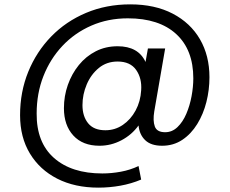

<svg xmlns="http://www.w3.org/2000/svg" viewBox="-20 -661 1053 880"><path d="M627 162Q582 181 532 190Q482 199 431 199Q323 199 242.5 158Q162 117 117 42.5Q72 -32 72 -133Q72 -240 109.5 -332Q147 -424 214.5 -493.5Q282 -563 374.5 -602Q467 -641 577 -641Q690 -641 771.5 -598.5Q853 -556 896.5 -481Q940 -406 940 -307Q940 -249 926 -193.5Q912 -138 884 -92.5Q856 -47 815.5 -20Q775 7 723 7Q672 7 645.5 -18.5Q619 -44 615 -86Q584 -43 536.5 -18Q489 7 436 7Q359 7 316 -40Q273 -87 273 -165Q273 -221 291 -272Q309 -323 341.5 -363Q374 -403 419 -426Q464 -449 519 -449Q614 -449 647 -377L658 -439H737L687 -150Q680 -108 689.5 -81.5Q699 -55 737 -55Q769 -55 793.5 -78.5Q818 -102 834 -139.5Q850 -177 858 -220Q866 -263 866 -302Q866 -433 787.5 -505Q709 -577 566 -577Q475 -577 398.5 -543.5Q322 -510 266 -450.5Q210 -391 179 -312Q148 -233 148 -141Q147 -8 227.5 63Q308 134 449 134Q491 134 534 126Q577 118 615 100ZM519 -379Q469 -379 433 -349.5Q397 -320 377.5 -274Q358 -228 358 -179Q358 -128 384 -96Q410 -64 463 -64Q507 -64 543 -88.5Q579 -113 601.5 -154.5Q624 -196 627 -247Q631 -302 604 -340.5Q577 -379 519 -379Z"/></svg>

Font: Poppins
Style: Regular
Weight: 400
Designer: Ninad Kale (Devanagari), Jonny Pinhorn (Latin)
Version: Version 5.002